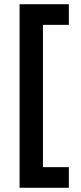

<svg xmlns="http://www.w3.org/2000/svg" viewBox="-20 -769 384 912"><path d="M73 -749H307V-651H184V25H307V123H73Z"/></svg>

Font: Cairo SemiBold
Style: Regular
Weight: 600
Designer: Mohamed Gaber, Accademia di Belle Arti di Urbino and others
Foundry: Kief Type Foundry, Accademia di Belle Arti di Urbino and others
Version: Version 3.011